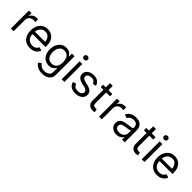

<svg xmlns="http://www.w3.org/2000/svg" viewBox="333 -2334 4134 4134"><g transform="rotate(45 2400.5 -267.0)"><path d="M77.1 0V-545.9H157.2V-462.9H163.1Q178.2 -503.4 217.5 -528.6Q256.8 -553.7 305.7 -553.7Q314.9 -553.7 328.6 -553.5Q342.3 -553.2 349.6 -552.7V-467.8Q345.2 -468.8 330.1 -470.7Q314.9 -472.7 297.9 -472.7Q258.3 -472.7 227.1 -456.1Q195.8 -439.5 178 -410.6Q160.2 -381.8 160.2 -344.7V0Z M661.1 11.7Q582.5 11.7 525.1 -23.4Q467.8 -58.6 437 -121.8Q406.2 -185.1 406.2 -268.6Q406.2 -352.5 436.5 -416.5Q466.8 -480.5 521.7 -516.6Q576.7 -552.7 650.4 -552.7Q692.9 -552.7 734.9 -538.6Q776.9 -524.4 811.3 -492.7Q845.7 -460.9 866.2 -408.7Q886.7 -356.4 886.7 -280.3V-244.1H465.8V-316.4H841.3L802.7 -289.1Q802.7 -343.8 785.6 -386.2Q768.6 -428.7 734.6 -453.1Q700.7 -477.5 650.4 -477.5Q600.1 -477.5 564.2 -452.9Q528.3 -428.2 509.3 -388.7Q490.2 -349.1 490.2 -303.7V-255.9Q490.2 -193.8 511.7 -150.9Q533.2 -107.9 571.8 -85.7Q610.4 -63.5 661.1 -63.5Q693.8 -63.5 720.7 -73Q747.6 -82.5 767.1 -101.8Q786.6 -121.1 796.9 -149.4L877.9 -126Q865.2 -85 835.2 -54Q805.2 -22.9 760.7 -5.6Q716.3 11.7 661.1 11.7Z M1232.4 215.8Q1171.9 215.8 1128.2 200.4Q1084.5 185.1 1055.7 159.9Q1026.9 134.8 1009.8 106.4L1076.2 59.6Q1087.4 74.7 1105 94Q1122.6 113.3 1152.8 127.4Q1183.1 141.6 1232.4 141.6Q1298.3 141.6 1341.6 109.9Q1384.8 78.1 1384.8 9.8V-100.6H1377Q1368.2 -85.9 1351.3 -64.2Q1334.5 -42.5 1303 -25.6Q1271.5 -8.8 1217.8 -8.8Q1151.9 -8.8 1099.6 -40Q1047.4 -71.3 1016.8 -130.9Q986.3 -190.4 986.3 -275.4Q986.3 -359.4 1015.9 -421.6Q1045.4 -483.9 1098.1 -518.3Q1150.9 -552.7 1219.7 -552.7Q1272.9 -552.7 1304.4 -535.2Q1335.9 -517.6 1352.8 -495.4Q1369.6 -473.1 1378.9 -459H1387.7V-545.9H1467.8V15.6Q1467.8 85.9 1436.3 130.1Q1404.8 174.3 1351.3 195.1Q1297.9 215.8 1232.4 215.8ZM1229.5 -84Q1305.2 -84 1345.5 -135.3Q1385.7 -186.5 1385.7 -277.3Q1385.7 -336.4 1368.2 -381.3Q1350.6 -426.3 1315.7 -451.9Q1280.8 -477.5 1229.5 -477.5Q1176.3 -477.5 1140.9 -450.4Q1105.5 -423.3 1087.9 -377.9Q1070.3 -332.5 1070.3 -277.3Q1070.3 -220.7 1088.1 -177Q1106 -133.3 1141.6 -108.6Q1177.2 -84 1229.5 -84Z M1622.1 0V-545.9H1705.1V0ZM1664.1 -636.7Q1639.6 -636.7 1622.1 -653.3Q1604.5 -669.9 1604.5 -693.4Q1604.5 -716.8 1622.1 -733.4Q1639.6 -750 1664.1 -750Q1688.5 -750 1706.1 -733.4Q1723.6 -716.8 1723.6 -693.4Q1723.6 -669.9 1706.1 -653.3Q1688.5 -636.7 1664.1 -636.7Z M2245.1 -422.9 2169.9 -402.3Q2159.2 -430.2 2133.1 -455.3Q2106.9 -480.5 2051.8 -480.5Q2002 -480.5 1968.8 -457.3Q1935.5 -434.1 1935.5 -399.4Q1935.5 -368.2 1958.3 -349.6Q1981 -331.1 2029.3 -319.3L2110.4 -299.8Q2183.1 -282.2 2219 -245.6Q2254.9 -209 2254.9 -152.3Q2254.9 -105.5 2228 -68.4Q2201.2 -31.2 2153.3 -9.8Q2105.5 11.7 2042 11.7Q1986.3 11.7 1943.4 -4.6Q1900.4 -21 1872.6 -52.7Q1844.7 -84.5 1835 -130.9L1914.1 -150.4Q1925.3 -106.4 1957.3 -84.5Q1989.3 -62.5 2041 -62.5Q2099.1 -62.5 2134 -87.6Q2168.9 -112.8 2168.9 -147.5Q2168.9 -176.3 2148.9 -195.6Q2128.9 -214.8 2087.9 -224.6L1997.1 -246.1Q1921.9 -264.2 1886.7 -301.3Q1851.6 -338.4 1851.6 -394.5Q1851.6 -440.9 1877.7 -476.6Q1903.8 -512.2 1949.2 -532.5Q1994.6 -552.7 2051.8 -552.7Q2106 -552.7 2144.3 -536.4Q2182.6 -520 2207.5 -491Q2232.4 -461.9 2245.1 -422.9Z M2618.2 -545.9V-474.6H2335.9V-545.9ZM2418 -675.8H2501V-156.2Q2501 -113.8 2518.6 -94Q2536.1 -74.2 2574.2 -74.2Q2582.5 -74.2 2591.6 -75.2Q2600.6 -76.2 2611.3 -78.1L2628.9 -2.9Q2617.2 1.5 2600.3 4.2Q2583.5 6.8 2566.4 6.8Q2500.5 6.8 2459.2 -32.2Q2418 -71.3 2418 -133.8Z M2760.7 0V-545.9H2840.8V-462.9H2846.7Q2861.8 -503.4 2901.1 -528.6Q2940.4 -553.7 2989.3 -553.7Q2998.5 -553.7 3012.2 -553.5Q3025.9 -553.2 3033.2 -552.7V-467.8Q3028.8 -468.8 3013.7 -470.7Q2998.5 -472.7 2981.4 -472.7Q2941.9 -472.7 2910.6 -456.1Q2879.4 -439.5 2861.6 -410.6Q2843.8 -381.8 2843.8 -344.7V0Z M3293 12.7Q3241.2 12.7 3198.7 -7.1Q3156.2 -26.9 3131.3 -64.5Q3106.4 -102.1 3106.4 -155.3Q3106.4 -202.1 3125 -231.2Q3143.6 -260.3 3174.6 -277.1Q3205.6 -293.9 3242.9 -302.2Q3280.3 -310.5 3318.4 -315.4Q3368.2 -321.8 3399.4 -325.2Q3430.7 -328.6 3445.3 -336.9Q3460 -345.2 3460 -365.2V-368.2Q3460 -403.3 3447 -428Q3434.1 -452.6 3408.2 -465.6Q3382.3 -478.5 3343.8 -478.5Q3303.7 -478.5 3275.6 -466.3Q3247.6 -454.1 3229.5 -435.3Q3211.4 -416.5 3202.1 -396.5L3122.1 -424.8Q3143.6 -474.6 3179.4 -502.4Q3215.3 -530.3 3257.6 -541.5Q3299.8 -552.7 3340.8 -552.7Q3367.2 -552.7 3401.4 -546.6Q3435.5 -540.5 3468 -521.2Q3500.5 -502 3521.7 -463.1Q3543 -424.3 3543 -359.4V0H3460.9V-74.2H3455.1Q3446.8 -56.6 3426.8 -36.4Q3406.7 -16.1 3373.8 -1.7Q3340.8 12.7 3293 12.7ZM3305.7 -62.5Q3355.5 -62.5 3389.9 -82Q3424.3 -101.6 3442.1 -132.6Q3460 -163.6 3460 -197.3V-274.4Q3454.6 -268.1 3436.5 -262.9Q3418.5 -257.8 3395 -253.9Q3371.6 -250 3349.6 -247.3Q3327.6 -244.6 3314.5 -243.2Q3281.7 -238.8 3253.4 -229.2Q3225.1 -219.7 3207.8 -201.2Q3190.4 -182.6 3190.4 -150.4Q3190.4 -106.9 3222.9 -84.7Q3255.4 -62.5 3305.7 -62.5Z M3933.6 -545.9V-474.6H3651.4V-545.9ZM3733.4 -675.8H3816.4V-156.2Q3816.4 -113.8 3834 -94Q3851.6 -74.2 3889.6 -74.2Q3897.9 -74.2 3907 -75.2Q3916 -76.2 3926.8 -78.1L3944.3 -2.9Q3932.6 1.5 3915.8 4.2Q3898.9 6.8 3881.8 6.8Q3815.9 6.8 3774.7 -32.2Q3733.4 -71.3 3733.4 -133.8Z M4060.5 0V-545.9H4143.6V0ZM4102.5 -636.7Q4078.1 -636.7 4060.5 -653.3Q4043 -669.9 4043 -693.4Q4043 -716.8 4060.5 -733.4Q4078.1 -750 4102.5 -750Q4127 -750 4144.5 -733.4Q4162.1 -716.8 4162.1 -693.4Q4162.1 -669.9 4144.5 -653.3Q4127 -636.7 4102.5 -636.7Z M4526.4 11.7Q4447.8 11.7 4390.4 -23.4Q4333 -58.6 4302.2 -121.8Q4271.5 -185.1 4271.5 -268.6Q4271.5 -352.5 4301.8 -416.5Q4332 -480.5 4387 -516.6Q4441.9 -552.7 4515.6 -552.7Q4558.1 -552.7 4600.1 -538.6Q4642.1 -524.4 4676.5 -492.7Q4710.9 -460.9 4731.4 -408.7Q4752 -356.4 4752 -280.3V-244.1H4331.1V-316.4H4706.5L4668 -289.1Q4668 -343.8 4650.9 -386.2Q4633.8 -428.7 4599.9 -453.1Q4565.9 -477.5 4515.6 -477.5Q4465.3 -477.5 4429.4 -452.9Q4393.6 -428.2 4374.5 -388.7Q4355.5 -349.1 4355.5 -303.7V-255.9Q4355.5 -193.8 4377 -150.9Q4398.4 -107.9 4437 -85.7Q4475.6 -63.5 4526.4 -63.5Q4559.1 -63.5 4585.9 -73Q4612.8 -82.5 4632.3 -101.8Q4651.9 -121.1 4662.1 -149.4L4743.2 -126Q4730.5 -85 4700.4 -54Q4670.4 -22.9 4626 -5.6Q4581.5 11.7 4526.4 11.7Z"/></g></svg>

Font: GitLab Sans
Style: Regular
Weight: 400
Designer: Rasmus Andersson
Foundry: Modifications by GitLab B.V., manufactured by rsms
Version: Version 4.000;git-c8fb6b7